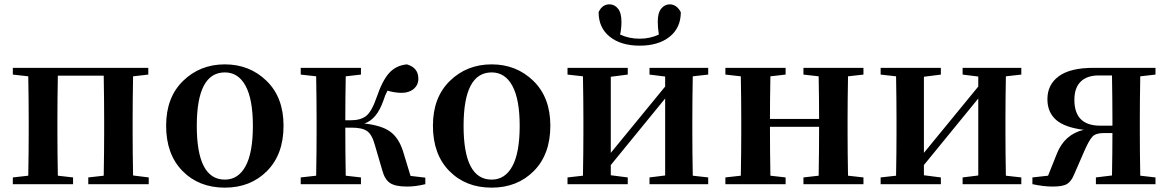

<svg xmlns="http://www.w3.org/2000/svg" viewBox="-20 -847 5374 883"><path d="M592 -40 664 -31V0H386V-31L457 -39Q459 -153 459 -235V-300Q459 -385 457 -499H246Q244 -385 244 -300V-235Q244 -153 246 -39L316 -31V0H39V-31L110 -39Q112 -153 112 -235V-300Q112 -382 110 -496L39 -504V-535H662V-504L592 -496Q590 -382 590 -300V-235Q590 -154 592 -40Z M1014 16Q895 16 819.5 -60.5Q744 -137 744 -269Q744 -399 822 -475Q900 -551 1014 -551Q1128 -551 1206 -475Q1284 -399 1284 -269Q1284 -137 1208 -60.5Q1132 16 1014 16ZM1014 -21Q1076 -21 1109.5 -83Q1143 -145 1143 -268Q1143 -390 1109.5 -452Q1076 -514 1014 -514Q885 -514 885 -268Q885 -21 1014 -21Z M1868 -38 1936 -30V0Q1892 11 1852 11Q1798 11 1773.5 -5.5Q1749 -22 1738 -64L1704 -180Q1691 -228 1668.5 -244Q1646 -260 1597 -260H1568Q1568 -153 1570 -39L1640 -31V0H1363V-31L1434 -39Q1436 -153 1436 -235V-300Q1436 -382 1434 -496L1363 -504V-535H1640V-504L1570 -496Q1568 -384 1568 -294H1595Q1638 -294 1663.5 -313.5Q1689 -333 1712 -399Q1738 -476 1769.5 -511Q1801 -546 1851 -551Q1904 -536 1904 -485Q1904 -456 1882.5 -438Q1861 -420 1827 -420Q1797 -420 1762 -430Q1751 -410 1743 -384Q1713 -298 1656 -279Q1735 -270 1774 -242Q1813 -214 1833 -153Z M2241 16Q2122 16 2046.5 -60.5Q1971 -137 1971 -269Q1971 -399 2049 -475Q2127 -551 2241 -551Q2355 -551 2433 -475Q2511 -399 2511 -269Q2511 -137 2435 -60.5Q2359 16 2241 16ZM2241 -21Q2303 -21 2336.5 -83Q2370 -145 2370 -268Q2370 -390 2336.5 -452Q2303 -514 2241 -514Q2112 -514 2112 -268Q2112 -21 2241 -21Z M2733 -791Q2749 -827 2783 -827Q2806 -827 2822 -807.5Q2838 -788 2838 -747Q2838 -716 2832 -688Q2873 -669 2922 -669Q2969 -669 3010 -688Q3005 -720 3005 -747Q3005 -788 3021 -807.5Q3037 -827 3060 -827Q3092 -827 3111 -791Q3111 -719 3059.5 -678Q3008 -637 2922 -637Q2836 -637 2784.5 -678Q2733 -719 2733 -791ZM3237 -504 3166 -496Q3164 -382 3164 -300V-235Q3164 -153 3166 -39L3237 -31V0H2967V-31L3039 -40V-394L2789 -88V-41L2867 -31V0H2590V-31L2661 -39Q2663 -153 2663 -235V-300Q2663 -382 2661 -496L2590 -504V-535H2867V-504L2789 -494V-144L3039 -449V-495L2967 -504V-535H3237Z M3951 -504 3880 -496Q3878 -382 3878 -300V-235Q3878 -153 3880 -39L3951 -31V0H3675V-31L3745 -39Q3747 -153 3747 -264H3521Q3521 -153 3523 -39L3593 -31V0H3316V-31L3387 -39Q3389 -153 3389 -235V-300Q3389 -382 3387 -496L3316 -504V-535H3593V-504L3523 -496Q3521 -384 3521 -300H3747Q3747 -386 3745 -496L3675 -504V-535H3951Z M4677 -504 4606 -496Q4604 -382 4604 -300V-235Q4604 -153 4606 -39L4677 -31V0H4407V-31L4479 -40V-394L4229 -88V-41L4307 -31V0H4030V-31L4101 -39Q4103 -153 4103 -235V-300Q4103 -382 4101 -496L4030 -504V-535H4307V-504L4229 -494V-144L4479 -449V-495L4407 -504V-535H4677Z M5040 -269H5096V-300Q5096 -386 5094 -500H5032Q4979 -500 4950 -471.5Q4921 -443 4921 -388Q4921 -269 5040 -269ZM5294 -504 5224 -496Q5222 -382 5222 -300V-235Q5222 -153 5224 -39L5294 -31V0H5020V-31L5094 -40Q5096 -148 5096 -235H5054Q5019 -235 5003.5 -218Q4988 -201 4967 -153L4920 -45Q4907 -13 4887.5 -1Q4868 11 4821 11Q4780 11 4728 0V-31L4800 -39L4840 -139Q4875 -229 4964 -250Q4876 -261 4836.5 -296Q4797 -331 4797 -391Q4797 -458 4849.5 -496.5Q4902 -535 5009 -535H5294Z"/></svg>

Font: Swei Spring CJKtc
Style: Bold
Weight: 700
Version: Version 1.021